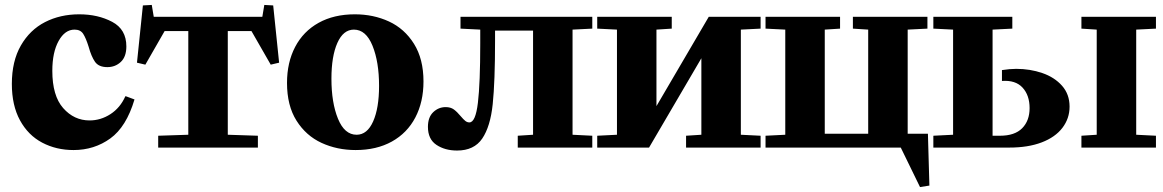

<svg xmlns="http://www.w3.org/2000/svg" viewBox="-20 -598 4714 778"><path d="M301 -540Q377 -540 434.5 -509.5Q492 -479 492 -410Q492 -368 469.5 -347Q447 -326 415 -326Q380 -326 365 -347.5Q350 -369 339 -409Q328 -444 317 -461Q306 -478 282 -478Q243 -478 217.5 -432Q192 -386 192 -311Q192 -210 236 -160Q280 -110 343 -110Q388 -110 427.5 -135.5Q467 -161 488 -208H490L525 -195Q492 -84 427 -37Q362 10 278 10Q208 10 151 -20Q94 -50 61 -110.5Q28 -171 28 -258Q28 -350 64.5 -413.5Q101 -477 162.5 -508.5Q224 -540 301 -540Z M1051 -578 1087 -576 1111 -344 1077 -336 999 -472H903V-52L1025 -48V0H621V-48L743 -52V-472H647L569 -336L535 -344L559 -576L595 -578L603 -530H1043Z M1418 -540Q1493 -540 1556 -511Q1619 -482 1657.5 -420.5Q1696 -359 1696 -268Q1696 -185 1663 -122Q1630 -59 1568 -24.5Q1506 10 1421 10Q1346 10 1283 -19Q1220 -48 1181.5 -109Q1143 -170 1143 -262Q1143 -345 1176 -408Q1209 -471 1271 -505.5Q1333 -540 1418 -540ZM1425 -52Q1468 -52 1492 -106Q1516 -160 1516 -250Q1516 -347 1489.5 -412.5Q1463 -478 1414 -478Q1371 -478 1347 -424Q1323 -370 1323 -279Q1323 -182 1349.5 -117Q1376 -52 1425 -52Z M1714 -84Q1714 -123 1735.5 -143.5Q1757 -164 1786 -164Q1806 -164 1819 -154.5Q1832 -145 1847 -127Q1858 -114 1865.5 -108Q1873 -102 1882 -102Q1907 -102 1916.5 -181.5Q1926 -261 1926 -422V-478L1846 -482V-530H2380V-482L2300 -478V-52L2380 -48V0H2078V-48L2140 -52V-474H1986V-434Q1986 -267 1976.5 -176Q1967 -85 1934 -36.5Q1901 12 1832 12Q1783 12 1748.5 -11Q1714 -34 1714 -84Z M2480 -52V-478L2400 -482V-530H2702V-482L2640 -478V-168L2852 -530H3062V-482L2982 -478V-52L3062 -48V0H2760V-48L2822 -52V-362L2610 0H2400V-48Z M3162 -52V-478L3082 -482V-530H3384V-482L3322 -478V-56H3498V-478L3436 -482V-530H3738V-482L3658 -478V-56H3740L3746 154L3708 160L3630 0H3082V-48Z M4584 -478V-52L4664 -48V0H4362V-48L4424 -52V-478L4362 -482V-530H4664V-482ZM3762 -48 3842 -52V-478L3762 -482V-530H4082V-482L4002 -478V-48H4032Q4092 -48 4122 -78.5Q4152 -109 4152 -160Q4152 -212 4123.5 -243Q4095 -274 4040 -270V-314Q4072 -319 4098 -319Q4154 -319 4203.5 -302Q4253 -285 4283.5 -250.5Q4314 -216 4314 -166Q4314 -118 4285 -80Q4256 -42 4201 -21Q4146 0 4070 0H3762Z"/></svg>

Font: Minipax
Style: Bold
Weight: 700
Designer: Raphaël Ronot, Igor Stepanchenko (Cyrillic)
Foundry: steppetype
Version: Version 1.002